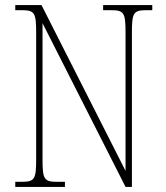

<svg xmlns="http://www.w3.org/2000/svg" viewBox="-20 -734 651 754"><path d="M40 0H235V-20H203C153 -20 147 -31 147 -108V-643L473 0H498V-606C498 -683 504 -694 554 -694H578V-714H385V-694H417C467 -694 473 -683 473 -606V-63L143 -714H40V-694H66C116 -694 122 -683 122 -606V-108C122 -31 116 -20 66 -20H40Z"/></svg>

Font: Noto Serif Myanmar Condensed Thin
Style: Regular
Weight: 100
Width: 3
Designer: Ben Mitchell and the Monotype Design Team
Foundry: Monotype Imaging Inc.
Version: Version 2.106